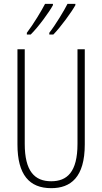

<svg xmlns="http://www.w3.org/2000/svg" viewBox="-20 -971 533 1001"><path d="M373 -944V-951H332C315 -917 270 -842 237 -800V-791H258C296 -829 355 -911 373 -944ZM256 -944V-951H215C197 -916 155 -846 120 -800V-791H140C180 -830 238 -910 256 -944ZM422 -218V-714H384V-221C384 -73 329 -26 247 -26C160 -26 109 -79 109 -221V-714H71V-218C71 -60 133 10 247 10C348 10 422 -46 422 -218Z"/></svg>

Font: Noto Sans Telugu ExtraCondensed ExtraLight
Style: Regular
Weight: 200
Width: 2
Designer: Jelle Bosma - Monotype Design Team
Foundry: Monotype Imaging Inc.
Version: Version 2.005